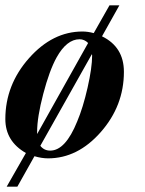

<svg xmlns="http://www.w3.org/2000/svg" viewBox="-23 -580 543 719"><path d="M424 -560 359 -444Q441 -404 441 -311Q441 -184 354.5 -85.5Q268 13 157 13Q133 13 106 5L42 119H2L74 -7Q-3 -51 -3 -134Q-3 -262 85.5 -362Q174 -462 286 -462Q306 -462 328 -456L387 -560ZM116 -78 307 -419Q293 -433 275 -433Q227 -433 189 -365Q162 -316 139 -228.5Q116 -141 116 -86ZM321 -377 128 -34Q142 -16 165 -16Q222 -16 266 -125Q288 -177 305 -252Q322 -327 322 -372Q322 -375 321 -377Z"/></svg>

Font: STIX MathJax Latin
Style: Bold Italic
Weight: 700
Italic angle: -16.33°
Designer: MicroPress Inc., with final additions and corrections provided by Coen Hoffman, Elsevier (retired)
Version: Version 1.1.1